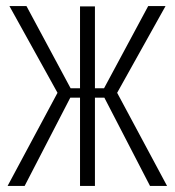

<svg xmlns="http://www.w3.org/2000/svg" viewBox="-20 -611 575 631"><path d="M5 0 169 -306 11 -591H67L212 -321H243V-590H292V-321H322L467 -591H524L365 -306L529 0H473L323 -290H292V0H243V-290H211L61 0Z"/></svg>

Font: Alumni Sans Light
Style: Regular
Weight: 300
Version: Version 1.018